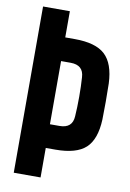

<svg xmlns="http://www.w3.org/2000/svg" viewBox="-89 -855 614 910"><g transform="rotate(10 217.5 -400.0)"><path d="M43 0V-800H172V-674H218Q319 -674 364 -632Q409 -590 413 -495Q414 -447 414 -406.5Q414 -366 413 -321Q409 -225 364 -183.5Q319 -142 218 -142H172V0ZM172 -256H218Q280 -256 283 -314Q286 -357 286 -408Q286 -459 283 -502Q280 -560 218 -560H172Z"/></g></svg>

Font: Big Shoulders Display ExtraBold
Style: Regular
Weight: 800
Designer: Patric King
Foundry: XO Type Co
Version: Version 1.000; ttfautohint (v1.8.2)